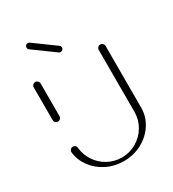

<svg xmlns="http://www.w3.org/2000/svg" viewBox="-165 -777 769 853"><g transform="rotate(-30 219.5 -351.0)"><path d="M53 -315.6Q45.6 -315.6 40.4 -320.6Q35.2 -325.6 35.2 -333V-500.7Q35.2 -508.1 40.4 -513.3Q45.6 -518.5 53 -518.5Q60 -518.5 65.2 -513.3Q70.4 -508.1 70.4 -500.7V-333Q70.4 -325.9 65.4 -320.7Q60.4 -315.6 53 -315.6ZM386.3 -518.5Q393.3 -518.5 398.5 -513.3Q403.7 -508.1 403.7 -500.7V-184.4Q403.7 -139.3 379.1 -100.7Q354.4 -62.2 312.2 -39.4Q270 -16.7 219.6 -16.7Q172.2 -16.7 132 -36.7Q91.9 -56.7 66.5 -90.9Q41.1 -125.2 36.3 -166.7Q35.6 -174.4 40.7 -180.4Q45.9 -186.3 53.7 -186.3Q60.4 -186.3 65.6 -181.7Q70.7 -177 71.1 -170.4Q74.4 -133 95.2 -102Q115.9 -71.1 148.7 -53.1Q181.5 -35.2 219.6 -35.2Q260 -35.2 294.3 -55.2Q328.5 -75.2 348.5 -109.4Q368.5 -143.7 368.5 -184.4V-500.7Q368.5 -508.1 373.7 -513.3Q378.9 -518.5 386.3 -518.5ZM95.6 -670Q95.6 -676.3 99.8 -680.6Q104.1 -684.8 110.4 -684.8Q115.2 -684.8 119.3 -681.9L226.7 -603.7Q232.6 -599.6 232.6 -591.9Q232.6 -585.9 228.3 -581.5Q224.1 -577 217.8 -577Q213 -577 208.9 -580L101.5 -658.1Q95.6 -662.2 95.6 -670Z"/></g></svg>

Font: 26F Galaxy Sans Light
Style: Regular
Weight: 300
Designer: C₂₉H₂₅N₃O₅
Version: Version 1.100